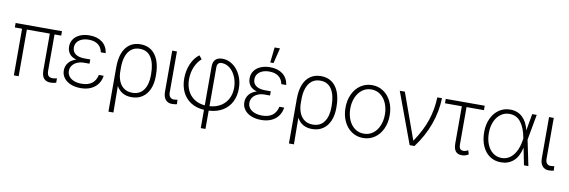

<svg xmlns="http://www.w3.org/2000/svg" viewBox="-62 -1254 5814 1963"><g transform="rotate(10 2845.0 -272.5)"><path d="M491.2 -484.4H421.9V-110.4Q421.9 -70.3 436.3 -55.2Q450.7 -40 480.5 -40Q499 -40 524.4 -46.9V-1Q494.6 7.8 466.8 7.8Q420.4 7.8 396.7 -19.5Q373 -46.9 373 -106.4V-484.4H134.8V0H85V-484.4H9.8V-530.3H491.2Z M685.5 -269.5Q636.2 -283.7 613 -314.9Q589.8 -346.2 589.8 -388.7Q589.8 -433.6 613.5 -467Q637.2 -500.5 679.9 -518.8Q722.7 -537.1 778.3 -537.1Q858.4 -537.1 909.2 -498Q960 -459 970.7 -386.7H919.9Q909.7 -438.5 873 -465.3Q836.4 -492.2 778.3 -492.2Q736.3 -492.2 705.1 -479.2Q673.8 -466.3 656.7 -442.6Q639.6 -418.9 639.6 -387.7Q639.6 -344.2 673.1 -320.1Q706.5 -295.9 768.6 -295.9H826.2V-252H768.6Q730 -252 698.5 -238Q667 -224.1 648.9 -199.2Q630.9 -174.3 630.9 -142.6Q630.9 -110.8 649.2 -86.9Q667.5 -63 701.4 -49.6Q735.4 -36.1 781.2 -36.1Q914.1 -36.1 940.4 -155.3H990.2Q983.4 -106 956.3 -68.6Q929.2 -31.2 884 -10.7Q838.9 9.8 779.3 9.8Q720.2 9.8 674.8 -9Q629.4 -27.8 604.2 -61.8Q579.1 -95.7 579.1 -138.7Q579.1 -184.1 606 -218.8Q632.8 -253.4 685.5 -269.5Z M1306.6 -538.1Q1373.5 -538.1 1420.4 -503.9Q1467.3 -469.7 1491.5 -406.2Q1515.6 -342.8 1515.6 -255.9V-243.2Q1515.6 -167.5 1491.2 -110.1Q1466.8 -52.7 1419.9 -21Q1373 10.7 1307.6 10.7Q1200.2 10.7 1150.9 -78.1L1153.3 197.3H1101.6V-266.6Q1101.6 -353 1126 -414.1Q1150.4 -475.1 1196.5 -506.6Q1242.7 -538.1 1306.6 -538.1ZM1149.9 -207.5 1150.4 -208Q1153.8 -159.2 1171.9 -120.1Q1189.9 -81.1 1223.9 -58.1Q1257.8 -35.2 1306.6 -35.2Q1385.3 -35.2 1425 -91.8Q1464.8 -148.4 1464.8 -243.2V-255.9Q1464.8 -366.2 1425.3 -428.7Q1385.7 -491.2 1306.6 -491.2Q1253.9 -491.2 1218.5 -462.6Q1183.1 -434.1 1166 -383.5Q1148.9 -333 1149.4 -267.6Z M1684.6 -530.3V-104.5Q1684.6 -73.2 1699.5 -57.1Q1714.4 -41 1737.3 -41Q1750 -41 1761 -42.7Q1772 -44.4 1775.4 -45.9L1778.3 1Q1771 2.9 1756.8 4.9Q1742.7 6.8 1724.6 6.8Q1684.6 6.8 1660.2 -21.7Q1635.7 -50.3 1635.7 -104.5V-530.3Z M2157.2 -538.1Q2213.9 -538.1 2263.7 -502.9Q2313.5 -467.8 2343.8 -405.3Q2374 -342.8 2374 -265.6Q2374 -189.5 2344 -129.2Q2314 -68.8 2254.6 -32.2Q2195.3 4.4 2109.4 9.3V199.2H2060.5V9.3Q1979 4.4 1921.9 -32.7Q1864.7 -69.8 1835.4 -130.9Q1806.2 -191.9 1805.7 -269.5Q1805.7 -353.5 1836.2 -424.1Q1866.7 -494.6 1918 -531.2L1947.3 -495.1Q1904.3 -457 1880.1 -399.7Q1856 -342.3 1855.5 -271.5Q1855.5 -208 1879.4 -156.7Q1903.3 -105.5 1949.7 -74Q1996.1 -42.5 2060.5 -37.1V-443.4Q2060.5 -489.7 2085.7 -513.9Q2110.8 -538.1 2157.2 -538.1ZM2325.2 -266.6Q2324.2 -329.6 2301.3 -381.6Q2278.3 -433.6 2240.2 -463.4Q2202.1 -493.2 2157.2 -493.2Q2109.4 -493.2 2109.4 -440.4V-37.1Q2177.7 -42 2226.3 -72.8Q2274.9 -103.5 2300 -153.8Q2325.2 -204.1 2325.2 -266.6Z M2559.6 -269.5Q2510.3 -283.7 2487.1 -314.9Q2463.9 -346.2 2463.9 -388.7Q2463.9 -433.6 2487.5 -467Q2511.2 -500.5 2554 -518.8Q2596.7 -537.1 2652.3 -537.1Q2732.4 -537.1 2783.2 -498Q2834 -459 2844.7 -386.7H2793.9Q2783.7 -438.5 2747.1 -465.3Q2710.4 -492.2 2652.3 -492.2Q2610.4 -492.2 2579.1 -479.2Q2547.9 -466.3 2530.8 -442.6Q2513.7 -418.9 2513.7 -387.7Q2513.7 -344.2 2547.1 -320.1Q2580.6 -295.9 2642.6 -295.9H2700.2V-252H2642.6Q2604 -252 2572.5 -238Q2541 -224.1 2522.9 -199.2Q2504.9 -174.3 2504.9 -142.6Q2504.9 -110.8 2523.2 -86.9Q2541.5 -63 2575.4 -49.6Q2609.4 -36.1 2655.3 -36.1Q2788.1 -36.1 2814.5 -155.3H2864.3Q2857.4 -106 2830.3 -68.6Q2803.2 -31.2 2758.1 -10.7Q2712.9 9.8 2653.3 9.8Q2594.2 9.8 2548.8 -9Q2503.4 -27.8 2478.3 -61.8Q2453.1 -95.7 2453.1 -138.7Q2453.1 -184.1 2480 -218.8Q2506.8 -253.4 2559.6 -269.5ZM2661.1 -744.1H2716.8L2677.7 -585H2643.6Z M3180.7 -538.1Q3247.6 -538.1 3294.4 -503.9Q3341.3 -469.7 3365.5 -406.2Q3389.6 -342.8 3389.6 -255.9V-243.2Q3389.6 -167.5 3365.2 -110.1Q3340.8 -52.7 3293.9 -21Q3247.1 10.7 3181.6 10.7Q3074.2 10.7 3024.9 -78.1L3027.3 197.3H2975.6V-266.6Q2975.6 -353 3000 -414.1Q3024.4 -475.1 3070.6 -506.6Q3116.7 -538.1 3180.7 -538.1ZM3023.9 -207.5 3024.4 -208Q3027.8 -159.2 3045.9 -120.1Q3064 -81.1 3097.9 -58.1Q3131.8 -35.2 3180.7 -35.2Q3259.3 -35.2 3299.1 -91.8Q3338.9 -148.4 3338.9 -243.2V-255.9Q3338.9 -366.2 3299.3 -428.7Q3259.8 -491.2 3180.7 -491.2Q3127.9 -491.2 3092.5 -462.6Q3057.1 -434.1 3040 -383.5Q3022.9 -333 3023.4 -267.6Z M3481.4 -263.7Q3481.4 -342.8 3511 -405.3Q3540.5 -467.8 3592.8 -502.9Q3645 -538.1 3710.9 -538.1Q3776.9 -538.1 3829.1 -502.9Q3881.3 -467.8 3910.9 -405.3Q3940.4 -342.8 3940.4 -263.7Q3940.4 -184.6 3910.9 -122.1Q3881.3 -59.6 3829.1 -24.4Q3776.9 10.7 3710.9 10.7Q3645 10.7 3592.8 -24.4Q3540.5 -59.6 3511 -122.1Q3481.4 -184.6 3481.4 -263.7ZM3890.6 -263.7Q3890.6 -327.1 3868.4 -379.6Q3846.2 -432.1 3805.4 -462.6Q3764.6 -493.2 3710.9 -493.2Q3657.2 -493.2 3616.5 -462.4Q3575.7 -431.6 3553.5 -379.4Q3531.2 -327.1 3531.2 -263.7Q3531.2 -199.7 3553.5 -147.2Q3575.7 -94.7 3616.5 -64.5Q3657.2 -34.2 3710.9 -34.2Q3764.6 -34.2 3805.4 -64.5Q3846.2 -94.7 3868.4 -147.2Q3890.6 -199.7 3890.6 -263.7Z M3998 -530.3H4050.8L4221.7 -54.7H4225.6Q4307.6 -176.3 4345.7 -290.8Q4383.8 -405.3 4387.7 -530.3H4436.5Q4432.6 -391.6 4384.5 -257.6Q4336.4 -123.5 4244.1 0H4194.3Z M4879.9 -484.4H4699.2V-101.6Q4699.2 -64 4711.2 -51Q4723.1 -38.1 4746.1 -38.1Q4757.8 -38.1 4770.3 -42.2Q4782.7 -46.4 4793 -52.7L4805.7 -12.7Q4788.6 -0.5 4771 4.2Q4753.4 8.8 4734.4 8.8Q4692.9 8.8 4671.6 -17.6Q4650.4 -43.9 4650.4 -98.6V-484.4H4475.6V-530.3H4879.9Z M4920.9 -264.6Q4920.9 -343.3 4949.5 -405.3Q4978 -467.3 5029.1 -502.2Q5080.1 -537.1 5144.5 -537.1Q5221.7 -537.1 5272.2 -489.5Q5322.8 -441.9 5342.3 -356L5373 -530.3H5419.9L5371.6 -265.1L5426.8 0H5380.9L5346.2 -173.8H5344.7Q5323.7 -80.1 5270.3 -34.2Q5216.8 11.7 5141.6 10.7Q5075.2 10.7 5025.1 -23.9Q4975.1 -58.6 4948 -121.1Q4920.9 -183.6 4920.9 -264.6ZM5142.6 -34.2Q5189.5 -34.2 5226.6 -60.3Q5263.7 -86.4 5288.3 -134Q5313 -181.6 5323.2 -246.1L5327.1 -268.1L5324.2 -282.2Q5307.1 -376 5263.2 -434.1Q5219.2 -492.2 5144.5 -492.2Q5093.8 -492.2 5054 -462.9Q5014.2 -433.6 4991.9 -381.6Q4969.7 -329.6 4969.7 -263.7Q4969.7 -197.3 4991.2 -145Q5012.7 -92.8 5052 -63.5Q5091.3 -34.2 5142.6 -34.2Z M5596.7 -530.3V-104.5Q5596.7 -73.2 5611.6 -57.1Q5626.5 -41 5649.4 -41Q5662.1 -41 5673.1 -42.7Q5684.1 -44.4 5687.5 -45.9L5690.4 1Q5683.1 2.9 5668.9 4.9Q5654.8 6.8 5636.7 6.8Q5596.7 6.8 5572.3 -21.7Q5547.9 -50.3 5547.9 -104.5V-530.3Z"/></g></svg>

Font: Pretendard JP ExtraLight
Style: Regular
Weight: 200
Designer: Base glyphs from Inter by Rasmus Andersson; Hangeul glyphs from Noto Sans CJK(Source Han Sans) by Jang Soo-young and Kan
Foundry: Kil Hyung-jin
Version: Version 1.309